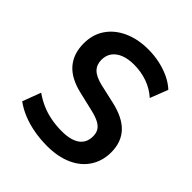

<svg xmlns="http://www.w3.org/2000/svg" viewBox="-197 -850 994 994"><g transform="rotate(45 300.5 -352.5)"><path d="M304 10Q254 10 207 1.5Q160 -7 120 -23.5Q80 -40 49 -63L87 -164Q118 -142 152.5 -127Q187 -112 225.5 -105Q264 -98 303 -98Q369 -98 403 -122.5Q437 -147 437 -194Q437 -219 426.5 -235.5Q416 -252 393.5 -263.5Q371 -275 336 -283L234 -307Q146 -327 104 -375.5Q62 -424 62 -500Q62 -566 95 -614Q128 -662 186.5 -688.5Q245 -715 321 -715Q365 -715 406 -706Q447 -697 481.5 -680.5Q516 -664 542 -640L504 -542Q467 -575 421 -591Q375 -607 324 -607Q282 -607 251.5 -595Q221 -583 204 -560.5Q187 -538 187 -505Q187 -469 209 -447Q231 -425 281 -413L383 -390Q474 -370 518 -323.5Q562 -277 562 -202Q562 -139 530.5 -90.5Q499 -42 440.5 -16Q382 10 304 10Z"/></g></svg>

Font: Nunito Sans 10pt SemiCondensed
Style: Bold
Weight: 700
Width: 4
Designer: Vernon Adams
Foundry: Vernon Adams
Version: Version 3.101;gftools[0.9.27]